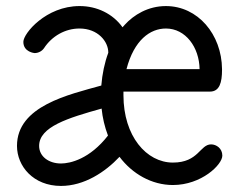

<svg xmlns="http://www.w3.org/2000/svg" viewBox="-20 -601 772 633"><path d="M638 -373H397C422 -469 475 -507 527 -507C592 -507 637 -445 638 -373ZM315 -243C318 -213 325 -183 336 -154C276 -77 212 -62 181 -62C141 -62 109 -85 109 -120C109 -183 204 -212 315 -243ZM713 -88C713 -112 693 -125 676 -125C639 -125 635 -65 550 -65C463 -65 387 -152 387 -287C387 -291 387 -295 387 -299H672C704 -299 712 -329 712 -371V-373C711 -488 632 -581 527 -581C468 -581 421 -552 391 -519L384 -511C352 -556 299 -581 243 -581H242C132 -581 57 -491 57 -463C57 -429 94 -426 94 -426C106 -426 118 -432 125 -442C151 -482 195 -507 242 -507C303 -507 337 -464 337 -428V-427C325 -395 317 -357 314 -319C207 -289 36 -252 36 -120C36 -53 90 12 181 12C258 12 327 -34 374 -84C416 -28 480 9 550 9C644 9 713 -58 713 -88Z"/></svg>

Font: LS
Style: Regular
Weight: 400
Designer: BSozoo
Foundry: BSozoo
Version: Version 001.000